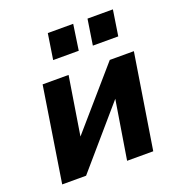

<svg xmlns="http://www.w3.org/2000/svg" viewBox="-132 -847 899 959"><g transform="rotate(-20 317.5 -367.5)"><path d="M36 0 115 -503H253L201 -178H190L472 -503H600L520 0H381L434 -327H445L163 0ZM417 -599 438 -735H573L552 -599ZM206 -599 227 -735H362L342 -599Z"/></g></svg>

Font: Nunito Sans 7pt SemiCondensed ExtraBold
Style: Italic
Weight: 800
Width: 4
Italic angle: -9°
Designer: Vernon Adams
Foundry: Vernon Adams
Version: Version 3.101;gftools[0.9.27]